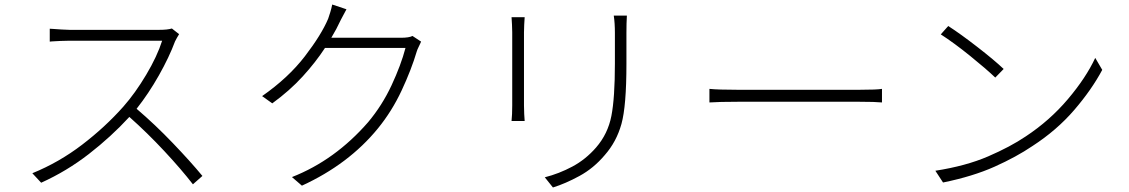

<svg xmlns="http://www.w3.org/2000/svg" viewBox="-20 -807 4991 849"><path d="M740 -681 772 -656Q768 -650 762.5 -640Q757 -630 754 -624Q728 -554 682.5 -473.5Q637 -393 584 -326Q666 -256 744.5 -174Q823 -92 875 -29L833 8Q782 -58 706.5 -139Q631 -220 552 -290Q471 -202 373 -126Q275 -50 162 1L123 -41Q241 -89 343 -167Q445 -245 525 -335Q578 -395 626.5 -476.5Q675 -558 697 -627H288Q271 -627 248.5 -626Q226 -625 211 -624Q202 -623 200 -623V-680Q203 -680 216 -679Q232 -678 252.5 -676.5Q273 -675 288 -675H683Q721 -675 740 -681Z M1804 -648 1842 -623Q1840 -619 1838 -614Q1834 -605 1829.5 -596Q1825 -587 1823 -580Q1799 -499 1756 -407Q1713 -315 1651 -239Q1522 -81 1315 14L1271 -24Q1462 -99 1608 -267Q1670 -341 1711.5 -430Q1753 -519 1773 -595H1417Q1376 -532 1318.5 -469Q1261 -406 1184 -350L1139 -382Q1255 -463 1328 -558Q1401 -653 1431 -724Q1435 -735 1440.5 -753Q1446 -771 1449 -787L1512 -766Q1498 -741 1488 -721Q1487 -718 1485 -715Q1469 -680 1445 -640H1752Q1789 -640 1804 -648Z M2242 -731H2300Q2299 -718 2298 -698Q2297 -678 2297 -664V-340Q2297 -322 2298 -303Q2299 -284 2300 -272H2242Q2245 -300 2245 -341V-664Q2245 -677 2244 -697.5Q2243 -718 2242 -731ZM2694 -738H2752Q2750 -705 2750 -662V-525Q2750 -338 2728 -259Q2706 -180 2654 -121Q2605 -63 2542.5 -29Q2480 5 2425 22L2389 -23Q2452 -39 2511 -70.5Q2570 -102 2616 -155Q2668 -215 2683.5 -294.5Q2699 -374 2699 -526V-662Q2699 -705 2694 -738Z M3117 -354V-414Q3155 -410 3241 -410H3781Q3857 -410 3880 -414V-354Q3849 -357 3782 -357H3241Q3161 -357 3117 -354Z M4173 -692Q4226 -658 4301.5 -599.5Q4377 -541 4418 -502L4381 -464Q4340 -503 4269.5 -560Q4199 -617 4140 -655ZM4116 -52Q4251 -73 4349.5 -115.5Q4448 -158 4516 -204Q4622 -274 4702 -368.5Q4782 -463 4823 -551L4854 -498Q4807 -410 4730 -320.5Q4653 -231 4545 -161Q4474 -113 4378 -70Q4282 -27 4150 0Z"/></svg>

Font: LXGW 975 Gothic SC 200W
Style: Regular
Weight: 200
Version: Version 2.01;February 25, 2021